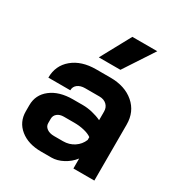

<svg xmlns="http://www.w3.org/2000/svg" viewBox="-177 -871 938 1001"><g transform="rotate(30 292.0 -370.0)"><path d="M42 -134V-171Q42 -234 92 -272.5Q142 -311 224 -311H285Q311 -311 341 -304Q371 -297 396 -285V-337Q396 -362 379.5 -377.5Q363 -393 336 -393H250Q222 -393 205 -380Q188 -367 188 -345H56Q56 -418 109.5 -462.5Q163 -507 250 -507H336Q424 -507 478 -460.5Q532 -414 532 -337V0H406V-60Q382 -29 347 -10.5Q312 8 278 8H216Q138 8 90 -31Q42 -70 42 -134ZM288 -96Q325 -96 354 -115Q383 -134 396 -166V-183Q380 -195 351.5 -202Q323 -209 291 -209H228Q204 -209 189 -197Q174 -185 174 -165V-139Q174 -120 190.5 -108Q207 -96 234 -96ZM329 -748H479L361 -568H231Z"/></g></svg>

Font: Stavian Bold
Style: Bold
Weight: 700
Version: Version 1.000; ttfautohint (v1.6)